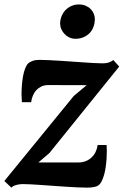

<svg xmlns="http://www.w3.org/2000/svg" viewBox="-31 -840 561 871"><path d="M303.7 -404.8 362.3 -453.6 188 -454.1Q170.4 -454.1 157 -447.8Q143.6 -441.4 133.8 -430.9Q124 -420.4 118.2 -406.2Q112.3 -392.1 110.4 -376.5H68.4Q67.4 -387.7 66.9 -404.3Q66.4 -420.9 67.4 -439.5Q68.4 -458 70.8 -477.1Q73.2 -496.1 77.6 -512.5Q82 -528.8 88.4 -540.8Q94.7 -552.7 104 -557.6Q109.9 -561 120.1 -564.7Q130.4 -568.4 148.9 -568.4Q168 -568.4 192.4 -567.1Q216.8 -565.9 243.2 -564.2Q269.5 -562.5 296.9 -560.5Q324.2 -558.6 349.4 -556.9Q374.5 -555.2 396.2 -554Q418 -552.7 433.6 -552.7Q449.2 -552.7 460.2 -555.7Q471.2 -558.6 481.9 -566.9L482.9 -567.9L509.8 -538.1L192.9 -145.5L143.1 -103H323.7Q342.8 -103 358.2 -109.1Q373.5 -115.2 384.8 -126Q396 -136.7 402.8 -151.1Q409.7 -165.5 412.1 -182.1H452.6Q453.6 -170.9 453.6 -154.5Q453.6 -138.2 452.4 -119.6Q451.2 -101.1 448.5 -82.3Q445.8 -63.5 441.2 -46.9Q436.5 -30.3 429.9 -17.3Q423.3 -4.4 414.6 1.5Q408.2 5.9 395.5 8.5Q382.8 11.2 364.3 11.2Q345.7 11.2 320.8 10Q295.9 8.8 268.6 7.1Q241.2 5.4 212.6 3.2Q184.1 1 157.7 -0.7Q131.3 -2.4 109.1 -3.7Q86.9 -4.9 71.8 -4.9Q66.9 -4.9 60.3 -4.2Q53.7 -3.4 47.1 -2Q40.5 -0.5 33.9 2.2Q27.3 4.9 22.5 9.3L20.5 11.2L-11.2 -19ZM310.5 -664.1Q296.4 -664.1 283.9 -669.9Q271.5 -675.8 262 -685.5Q252.4 -695.3 247.1 -708Q241.7 -720.7 241.7 -734.4Q242.2 -752 248.8 -767.6Q255.4 -783.2 266.6 -794.7Q277.8 -806.2 293.2 -813Q308.6 -819.8 326.7 -819.8Q343.8 -819.8 357.2 -814.2Q370.6 -808.6 380.1 -799.1Q389.6 -789.6 394.5 -777.3Q399.4 -765.1 399.4 -752Q398.9 -734.4 393.1 -718.3Q387.2 -702.1 375.7 -690.2Q364.3 -678.2 347.9 -671.1Q331.5 -664.1 310.5 -664.1Z"/></svg>

Font: Merriweather Bold
Style: Italic
Weight: 700
Italic angle: -7°
Designer: Eben Sorkin ( eben@eyebytes.com )
Foundry: Eben Sorkin ( eben@eyebytes.com )
Version: Version 1.5; ttfautohint (v0.97) -l 13 -r 13 -G 200 -x 24 -f